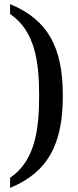

<svg xmlns="http://www.w3.org/2000/svg" viewBox="-20 -782 378 932"><path d="M29 81V130C213 54 285 -82 285 -317C285 -552 213 -686 29 -762V-714C152 -631 170 -476 170 -317C170 -158 152 -2 29 81Z"/></svg>

Font: Noto Serif Lao SemiCondensed Medium
Style: Regular
Weight: 500
Width: 4
Designer: Monotype Design Team
Foundry: Monotype Imaging Inc.
Version: Version 2.003